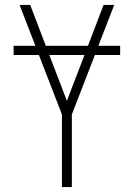

<svg xmlns="http://www.w3.org/2000/svg" viewBox="-20 -755 540 775"><path d="M230 0V-293L137 -533H35V-570H123L59 -735H102L165 -570H335L398 -735H441L377 -570H465V-533H363L270 -293V0ZM250 -348 321 -533H179Z"/></svg>

Font: Iosevka SS18 Extralight
Style: Regular
Weight: 200
Monospace: yes
Designer: Belleve Invis
Foundry: Belleve Invis
Version: Version 25.1.1; ttfautohint (v1.8.4)